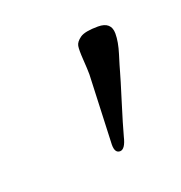

<svg xmlns="http://www.w3.org/2000/svg" viewBox="-50 -505 245 260"><g transform="rotate(-20 72.5 -375.5)"><path d="M133 -443Q133 -431 128 -415Q123 -399 121 -391.5Q119 -384 109.5 -353.5Q100 -323 96 -308Q92 -291 84.5 -291Q77 -291 77 -303L81 -403Q81 -410 80 -424.5Q79 -439 80 -444.5Q81 -450 88 -455Q95 -460 114 -460Q133 -460 133 -443Z"/></g></svg>

Font: Allura
Style: Regular
Weight: 400
Designer: Robert E. Leuschke
Foundry: Robert E. Leuschke
Version: Version 1.004